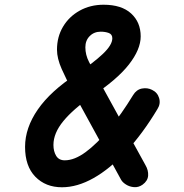

<svg xmlns="http://www.w3.org/2000/svg" viewBox="-20 -792 777 812"><path d="M242 0Q173 0 129.5 -44.5Q86 -89 86 -171Q86 -251 140 -329Q194 -407 303 -478Q375 -526 415 -564Q455 -602 455 -630Q455 -647 440 -652.5Q425 -658 406 -658Q378 -658 359.5 -639.5Q341 -621 341 -592Q341 -560 356.5 -530Q372 -500 391 -465L595 -94Q608 -72 606.5 -49.5Q605 -27 583 -11Q566 1 547 -0.5Q528 -2 513 -11.5Q498 -21 492 -32L289 -403Q261 -455 241 -500Q221 -545 221 -582Q221 -636 246.5 -679Q272 -722 317 -747Q362 -772 418 -772Q494 -772 534.5 -735Q575 -698 575 -638Q575 -583 525 -519Q475 -455 366 -383Q290 -331 248 -280Q206 -229 206 -179Q206 -152 217.5 -133Q229 -114 254 -114Q295 -114 342.5 -149Q390 -184 441.5 -246Q493 -308 543 -390Q557 -413 580 -417.5Q603 -422 623 -412Q646 -401 653 -377Q660 -353 646 -331Q583 -226 514 -152Q445 -78 376 -39Q307 0 242 0Z"/></svg>

Font: Edu TAS Beginner
Style: Bold
Weight: 700
Version: Version 1.003